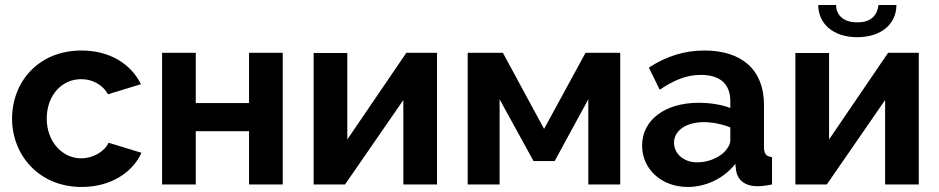

<svg xmlns="http://www.w3.org/2000/svg" viewBox="-20 -734 3737 764"><path d="M305 10C420 10 507 -47 543 -126L412 -166C396 -131 351 -104 303 -104C228 -104 166 -170 166 -262C166 -355 226 -419 303 -419C348 -419 388 -397 410 -359L541 -399C501 -479 418 -533 304 -533C133 -533 28 -408 28 -262C28 -117 135 10 305 10Z M625 0H759V-212H971V0H1105V-524H971V-324H759V-524H625Z M1228 0H1353L1585 -336V0H1719V-524H1597L1362 -179V-523H1228Z M1841 0H1968V-339L2103 -93H2187L2321 -339V0H2448V-524H2310L2145 -221L1981 -524H1841Z M2535 -155C2535 -61 2612 10 2717 10C2787 10 2860 -23 2906 -82L2909 -55C2915 -20 2941 7 2995 7C3009 7 3028 5 3052 0V-109C3029 -111 3020 -121 3020 -150V-317C3020 -456 2932 -533 2783 -533C2703 -533 2631 -510 2562 -465L2605 -377C2662 -415 2711 -436 2769 -436C2847 -436 2886 -398 2886 -332V-304C2852 -318 2804 -325 2760 -325C2627 -325 2535 -257 2535 -155ZM2861 -128C2836 -104 2795 -88 2755 -88C2696 -88 2662 -126 2662 -166C2662 -215 2711 -248 2781 -248C2814 -248 2854 -240 2886 -227V-174C2886 -161 2876 -143 2861 -128Z M3391 -586C3488 -586 3547 -640 3547 -714H3476C3470 -674 3448 -645 3391 -645C3333 -645 3307 -677 3307 -714H3236C3236 -640 3295 -586 3391 -586ZM3145 0H3270L3502 -336V0H3636V-524H3514L3279 -179V-523H3145Z"/></svg>

Font: FIGSv2-sans-serif
Style: Bold
Weight: 700
Designer: Matt McInerney, Pablo Impallari, Rodrigo Fuenzalida,Mirko Velimirovic
Foundry: Matt McInerney, Pablo Impallari, Rodrigo Fuenzalida
Version: Version 4.021;hotconv 1.0.109;makeotfexe 2.5.65596